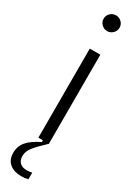

<svg xmlns="http://www.w3.org/2000/svg" viewBox="-266 -787 738 1025"><g transform="rotate(30 102.5 -274.5)"><path d="M137 0H72V-549H137ZM56 -725Q56 -745 70.5 -759Q85 -773 105 -773Q125 -773 139.5 -759Q154 -745 154 -725Q154 -705 139.5 -690.5Q125 -676 105 -676Q85 -676 70.5 -690.5Q56 -705 56 -725ZM-4 137Q-4 96 21 66.5Q46 37 100 11V0H137Q86 48 66.5 73.5Q47 99 47 127Q47 153 62 167.5Q77 182 105 182Q121 182 137 178V219Q117 224 94 224Q50 224 23 201.5Q-4 179 -4 137Z"/></g></svg>

Font: Open Sauce One Light
Style: Regular
Weight: 300
Designer: Alfredo Marco Pradil
Foundry: Creative Sauce Fz LLC
Version: Version 1.477